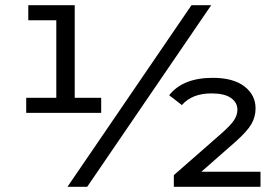

<svg xmlns="http://www.w3.org/2000/svg" viewBox="-20 -720 1074 740"><path d="M268 -343H370V-285H81V-343H197V-642H89V-700H268ZM240 0 718 -700H794L316 0ZM888 -174 756 -58H984V0H650V-45L835 -207Q870 -238 882.5 -257.5Q895 -277 895 -297Q895 -325 870 -342.5Q845 -360 795 -360Q720 -360 681 -315L632 -353Q685 -420 800 -420Q879 -420 922 -387Q965 -354 965 -302Q965 -270 949 -242Q933 -214 888 -174Z"/></svg>

Font: false
Style: Regular
Weight: 500
Designer: Julieta Ulanovsky
Foundry: Julieta Ulanovsky
Version: Version 7.222;hotconv 1.0.109;makeotfexe 2.5.65596